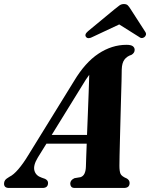

<svg xmlns="http://www.w3.org/2000/svg" viewBox="-65 -931 743 951"><path d="M122.5 -151Q98.5 -111.5 105.5 -86Q112.5 -60.5 141.5 -51L158.5 -45Q173 -37.5 173 -25Q173 0 145.5 0H-20.5Q-45 0 -45 -21.5Q-45 -31 -39.8 -38.5Q-34.5 -46 -18 -55.5Q2 -65 26 -93Q50 -121 74.5 -161.5L301 -528.5Q356.5 -621.5 422.8 -665.2Q489 -709 561.5 -709Q584 -709 593 -702Q602 -695 602 -684Q602 -669 586.5 -659.5Q564 -652.5 551.5 -636Q539 -619.5 538 -587Q538 -568 537 -529.8Q536 -491.5 534.5 -442.8Q533 -394 531.8 -342.2Q530.5 -290.5 529.2 -243Q528 -195.5 527.2 -160.2Q526.5 -125 526.5 -110Q526.5 -82.5 532 -70Q537.5 -57.5 564 -46.5Q577 -38 577 -24.5Q576.5 0 549 0H305.5Q293 0 288 -6.2Q283 -12.5 283 -21.5Q283 -39 304 -48.5L334 -53.5Q347.5 -58 353.8 -71.8Q360 -85.5 360.5 -106Q361 -122.5 362 -152.2Q363 -182 364.5 -219.5H165ZM338.5 -501.5 191 -262.5H366Q368 -313.5 370.2 -368.2Q372.5 -423 374.2 -473.2Q376 -523.5 377 -560.5Q369.5 -550.5 360 -536.2Q350.5 -522 338.5 -501.5ZM395.5 -749Q372 -736 362 -747Q351 -759.5 371 -776.5L504 -886.5Q517 -897.5 526.8 -904.2Q536.5 -911 548.5 -911Q561.5 -911 568 -904.5Q574.5 -898 581.5 -886.5L655 -772.5Q660 -764.5 657.5 -757.5Q655 -750.5 650 -747Q636.5 -737 622.5 -749L525.5 -810Z"/></svg>

Font: Fraunces 144pt S050
Style: Bold Italic
Weight: 700
Italic angle: -16°
Version: Version 1.000; ttfautohint (v1.8.3)